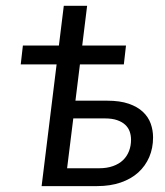

<svg xmlns="http://www.w3.org/2000/svg" viewBox="-20 -631 559 651"><path d="M275.4 -611.3 258.8 -476.6H407.2L399.9 -412.6H251L235.8 -289.6H343.3Q386.7 -289.6 416.5 -279.3Q446.3 -269 464.6 -251.7Q482.9 -234.4 491 -211.9Q499 -189.5 499 -165Q499 -128.9 486.1 -98.6Q473.1 -68.4 449 -46.4Q424.8 -24.4 389.4 -12.2Q354 0 309.6 0H121.1L171.9 -412.6H50.3L57.6 -476.6H179.7L196.3 -611.3ZM228.5 -229.5 207.5 -60.5H315.9Q342.8 -60.5 363.3 -67.9Q383.8 -75.2 397.2 -88.1Q410.6 -101.1 417.5 -118.9Q424.3 -136.7 424.3 -157.2Q424.3 -171.9 419.7 -185.1Q415 -198.2 404.5 -208Q394 -217.8 377.2 -223.6Q360.4 -229.5 335.9 -229.5Z"/></svg>

Font: Carlito
Style: Italic
Weight: 400
Italic angle: -7°
Designer: Lukasz Dziedzic
Foundry: tyPoland Lukasz Dziedzic
Version: Version 1.104